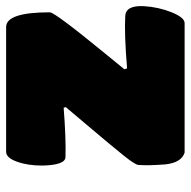

<svg xmlns="http://www.w3.org/2000/svg" viewBox="-18 -602 620 624"><g transform="rotate(-90 292.0 -290.0)"><path d="M378.9 -195.8 381.8 -187Q495.1 -196.3 551.8 -192.9Q586.9 -191.4 584 -132.8Q581.1 -84.5 564 -42Q546.9 0 528.8 0H107.9Q75.7 -10.3 69.8 -62Q65.4 -117.2 67.9 -149.9Q67.9 -159.7 97.4 -196.8Q127 -233.9 210.9 -333Q239.7 -367.2 255.9 -386.2L253.9 -393.1Q154.8 -385.3 92.8 -387.2Q67.4 -388.7 65.9 -462.9Q65.9 -510.3 78.6 -545.2Q91.3 -580.1 110.8 -580.1H516.1Q564 -580.1 564 -438Q564 -421.9 431.2 -259.8Q397.9 -218.8 378.9 -195.8Z"/></g></svg>

Font: GGS TheRock Black
Style: Regular
Weight: 900
Designer: Rodrigo Fuenzalida (2012); Goodgame Studios (2014)
Foundry: Rodrigo Fuenzalida,2012;  GGS,2014
Version: Version 1.002 | FøM Mod